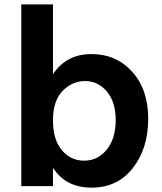

<svg xmlns="http://www.w3.org/2000/svg" viewBox="-20 -819 738 876"><path d="M77.1 30.3V-798.8H221.7V-480.5Q283.2 -572.3 397 -572.3Q510.7 -572.3 583.5 -491.2Q656.2 -410.2 656.2 -276.4Q656.2 -142.6 586.4 -52.7Q516.6 37.1 397.9 37.1Q279.3 37.1 221.7 -53.7V30.3ZM265.6 -404.3Q221.7 -359.4 221.7 -270.5Q221.7 -181.6 262.2 -133.8Q302.7 -85.9 364.3 -85.9Q425.8 -85.9 466.8 -136.2Q507.8 -186.5 507.8 -270.5Q507.8 -354.5 467.3 -401.9Q426.8 -449.2 368.2 -449.2Q309.6 -449.2 265.6 -404.3Z"/></svg>

Font: GenEi M Gothic v2 Bold
Style: Regular
Weight: 700
Version: Version 2.0